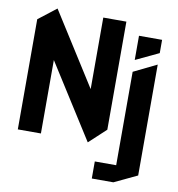

<svg xmlns="http://www.w3.org/2000/svg" viewBox="-97 -807 1017 1097"><g transform="rotate(10 411.5 -258.0)"><path d="M44 0V-639L147 -719H148L414 -299V-714H548V-87L451 3H450L178 -426V0ZM509 203V104H633V-438L766 -503H767V140L634 203ZM633 -507V-647H767V-570L634 -507Z"/></g></svg>

Font: Foldit Thin SemiBold
Style: Regular
Weight: 600
Version: Version 1.003